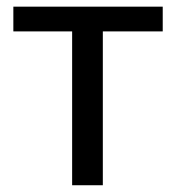

<svg xmlns="http://www.w3.org/2000/svg" viewBox="-20 -548 521 568"><path d="M19.5 -455.1V-528.3H461.4V-455.1H284.2V0H193.4V-455.1Z"/></svg>

Font: Roboto21382017
Style: Regular
Weight: 400
Designer: Christian Robertson
Foundry: Google
Version: Version 2.138; 2017